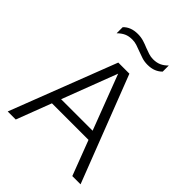

<svg xmlns="http://www.w3.org/2000/svg" viewBox="-218 -894 1013 1013"><g transform="rotate(45 289.0 -387.5)"><path d="M17 0 247 -595H330L560.5 0H499L282.5 -567.5H293.5L77 0ZM132 -195.5 146.5 -245H430L444 -195.5ZM364 -695.5Q341 -695.5 320.8 -702Q300.5 -708.5 281.5 -716Q264.5 -723 247.8 -728.2Q231 -733.5 213.5 -733.5Q187.5 -733.5 168.5 -724.8Q149.5 -716 131.5 -698V-743.5Q146 -759 166.5 -767Q187 -775 214 -775Q237 -775 257.5 -768.8Q278 -762.5 296.5 -754.5Q313.5 -748 330.2 -742.5Q347 -737 364.5 -737Q390.5 -737 409.8 -745.8Q429 -754.5 446.5 -772.5V-727Q432 -712 411.8 -703.8Q391.5 -695.5 364 -695.5Z"/></g></svg>

Font: Encode Sans SC Condensed Thin Light
Style: Regular
Weight: 300
Version: Version 3.002